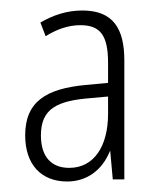

<svg xmlns="http://www.w3.org/2000/svg" viewBox="-20 -835 311 366"><path d="M137 -815C106 -815 79 -805 57 -792L67 -766C86 -778 109 -787 133 -787C171 -787 186 -768 186 -715V-677L143 -673C69 -666 28 -642 28 -577C28 -521 59 -489 108 -489C143 -489 174 -508 190 -548L195 -493H217V-720C217 -780 196 -815 137 -815ZM153 -648 186 -651V-618C186 -556 159 -515 112 -515C78 -515 58 -536 58 -577C58 -628 89 -643 153 -648Z"/></svg>

Font: Noto Sans Kannada UI ExtraCondensed ExtraLight
Style: Regular
Weight: 200
Width: 2
Designer: Jelle Bosma - Monotype Design Team
Foundry: Monotype Imaging Inc.
Version: Version 2.005